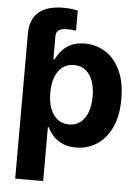

<svg xmlns="http://www.w3.org/2000/svg" viewBox="-61 -781 754 1033"><g transform="rotate(5 315.5 -265.0)"><path d="M60.7 -545.9V-577.7Q60.5 -655.5 105.7 -694.9Q150.9 -734.4 239.8 -734.4Q255.2 -734.4 268.9 -733.4Q282.7 -732.5 295 -730.5Q307.3 -728.5 317.4 -725.8V-617.7Q305.9 -619.2 294.7 -620.2Q283.6 -621.1 272.8 -621.1Q239.2 -621.5 224.4 -611.4Q209.6 -601.3 209.4 -577.7V-545.9ZM60.7 204.1V-545.9H209.4V-453.7H216.2Q226.4 -476.1 245.3 -499Q264.3 -522 295.1 -537.4Q325.9 -552.7 371.5 -552.7Q431.5 -552.7 481.6 -521.7Q531.6 -490.6 561.9 -428.3Q592.2 -365.9 592.2 -272.1Q592.2 -181 562.9 -118.3Q533.6 -55.6 483.4 -23.4Q433.2 8.8 370.7 8.8Q327 8.8 296.2 -6Q265.5 -20.7 246.1 -42.8Q226.7 -64.9 216.2 -87.5H211.7V204.1ZM323 -111.5Q360.4 -111.5 385.7 -132Q411 -152.4 424.2 -188.8Q437.3 -225.2 437.3 -272.5Q437.3 -319.8 424.3 -355.8Q411.2 -391.8 386 -412.1Q360.7 -432.4 323 -432.4Q286.4 -432.4 260.8 -412.8Q235.3 -393.2 221.8 -357.3Q208.4 -321.4 208.4 -272.5Q208.4 -224.1 221.9 -188Q235.4 -151.9 261.1 -131.7Q286.8 -111.5 323 -111.5Z"/></g></svg>

Font: Inter V
Style: 
Weight: 400
Designer: Rasmus Andersson
Foundry: rsms
Version: Version 4.000;git-a3f224843